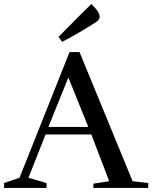

<svg xmlns="http://www.w3.org/2000/svg" viewBox="-30 -924 749 944"><path d="M-10 -24V0H199V-24L110 -50L194 -263H419L507 -33L429 -21V0H699V-24L622 -33L361 -668H312L66 -50ZM208 -300 306 -543 404 -300ZM442 -815Q460 -828 460 -841Q460 -866 419 -904Q394 -881 258 -743L275 -718Q354 -759 442 -815Z"/></svg>

Font: Rufina
Style: Regular
Weight: 400
Designer: Martin Sommaruga
Foundry: Martin Sommaruga
Version: Version